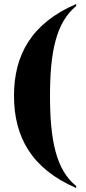

<svg xmlns="http://www.w3.org/2000/svg" viewBox="-20 -797 429 960"><path d="M361 143V133C260 53 230 -98 230 -318C230 -536 260 -684 361 -767V-777C138 -681 50 -523 50 -318C50 -113 138 47 361 143Z"/></svg>

Font: Noto Serif Display Condensed Black
Style: Regular
Weight: 900
Width: 3
Designer: Monotype Design Team
Foundry: Monotype Imaging Inc.
Version: Version 2.009